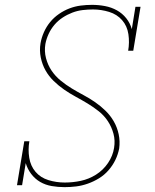

<svg xmlns="http://www.w3.org/2000/svg" viewBox="-20 -763 640 791"><path d="M246 8Q219 8 193 3.5Q167 -1 145.5 -13.5Q124 -26 108.5 -46.5Q93 -67 86 -91L71 0H50L80 -181H101Q95 -147 100.5 -113Q106 -79 126.5 -55Q147 -31 179.5 -21Q212 -11 247 -11Q280 -11 313 -18Q346 -25 375.5 -43.5Q405 -62 425 -91.5Q445 -121 450 -154Q455 -184 447.5 -212Q440 -240 424.5 -263.5Q409 -287 387 -304.5Q365 -322 341 -336.5Q317 -351 292 -364.5Q267 -378 244 -394Q221 -410 201 -429.5Q181 -449 167.5 -473Q154 -497 148 -526Q142 -555 147 -585Q151 -608 161 -630.5Q171 -653 186.5 -672Q202 -691 223 -705.5Q244 -720 266.5 -728.5Q289 -737 312.5 -740Q336 -743 359 -743Q386 -743 412.5 -738Q439 -733 461.5 -720.5Q484 -708 500 -688Q516 -668 523 -643L538 -735H559L529 -554H508Q514 -588 509 -622Q504 -656 483 -680Q462 -704 429.5 -714Q397 -724 363 -724Q342 -724 320.5 -721.5Q299 -719 278 -711Q257 -703 238 -690.5Q219 -678 204.5 -661Q190 -644 180.5 -623.5Q171 -603 167 -582Q162 -552 169.5 -523.5Q177 -495 192.5 -472Q208 -449 230 -431Q252 -413 276 -398.5Q300 -384 324.5 -371Q349 -358 372 -342Q395 -326 415 -306.5Q435 -287 449 -262.5Q463 -238 469 -209.5Q475 -181 471 -151Q466 -126 455 -103.5Q444 -81 427 -61.5Q410 -42 388 -28.5Q366 -15 342 -6.5Q318 2 294 5Q270 8 246 8Z"/></svg>

Font: Iosevka Curly Slab ThEx
Style: Italic
Weight: 100
Width: 7
Italic angle: -9°
Monospace: yes
Designer: Belleve Invis
Foundry: Belleve Invis
Version: Version 11.1.0; ttfautohint (v1.8.3)